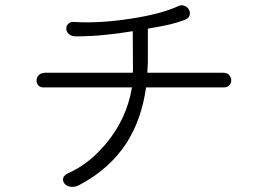

<svg xmlns="http://www.w3.org/2000/svg" viewBox="-20 -737 1040 731"><path d="M263.7 -653.3Q249 -655.3 240.2 -646.5Q231.4 -638.7 232.4 -627.9Q232.4 -616.2 241.2 -608.4Q251 -598.6 268.6 -598.6Q328.1 -598.6 382.8 -604.5Q423.8 -608.4 485.4 -618.2L486.3 -471.7L485.4 -460H150.4Q135.7 -459 127.9 -451.2Q120.1 -443.4 119.1 -431.6Q119.1 -419.9 126 -412.1Q133.8 -403.3 147.5 -404.3H482.4Q462.9 -285.2 383.8 -190.4Q319.3 -113.3 241.2 -78.1Q224.6 -71.3 220.7 -59.6Q217.8 -48.8 224.6 -39.1Q232.4 -29.3 246.1 -26.4Q261.7 -23.4 279.3 -31.2Q397.5 -92.8 462.9 -194.3Q519.5 -284.2 536.1 -404.3H835Q847.7 -405.3 854.5 -414.1Q860.4 -421.9 860.4 -432.6Q859.4 -444.3 851.6 -452.1Q843.8 -460 831.1 -460H541L543 -501V-627.9Q600.6 -637.7 628.9 -644.5Q657.2 -651.4 685.5 -662.1Q699.2 -668 702.1 -679.7Q705.1 -690.4 699.2 -700.2Q693.4 -710.9 682.6 -714.8Q670.9 -719.7 659.2 -713.9Q593.8 -683.6 478.5 -666Q360.4 -647.5 263.7 -653.3Z"/></svg>

Font: GulimChe
Style: Regular
Weight: 400
Monospace: yes
Version: Version 2.21